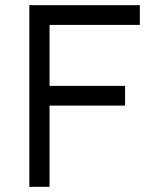

<svg xmlns="http://www.w3.org/2000/svg" viewBox="-20 -720 599 740"><path d="M93 -700H519V-624H171V-389H462V-313H171V0H93Z"/></svg>

Font: Lexend HM
Style: Regular
Weight: 400
Designer: Bonnie Shaver-Troup, Thomas Jockin, Octavio Pardo
Foundry: Lexend
Version: Version 1.091